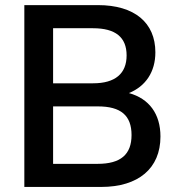

<svg xmlns="http://www.w3.org/2000/svg" viewBox="-20 -739 707 759"><path d="M379.9 0C526.9 0 614.3 -73.2 614.3 -199.2C614.3 -289.1 569.3 -349.1 489.7 -371.1C555.7 -397.9 594.2 -454.6 594.2 -532.2C594.2 -649.4 511.7 -718.8 367.2 -718.8H76.2V0ZM189.9 -318.4H367.2C457.5 -318.4 500 -282.7 500 -205.1C500 -127.9 456.5 -91.3 366.2 -91.3H189.9ZM189.9 -627.4H347.7C436.5 -627.4 480.5 -591.8 480.5 -520C480.5 -448.2 435.5 -409.7 348.1 -409.7H189.9Z"/></svg>

Font: Winston Medium
Style: Regular
Weight: 500
Designer: Vernon Adams, Kim Jin-seong, David Berlow, Cristiano Sobral
Foundry: The Winston Project Authors
Version: Version 3.004